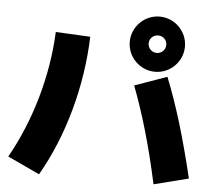

<svg xmlns="http://www.w3.org/2000/svg" viewBox="-56 -877 1051 961"><g transform="rotate(5 469.0 -396.5)"><path d="M750 22.5 923.8 -21.5C875 -225.6 828.1 -380.9 772.5 -519.5L610.4 -461.9C663.1 -323.2 708 -170.9 750 22.5ZM13.7 -52.7 174.8 22.5C292 -180.7 362.3 -436.5 370.1 -685.5L196.3 -694.3C186.5 -471.7 121.1 -243.2 13.7 -52.7ZM708 -539.1C784.2 -539.1 846.7 -601.6 846.7 -677.7C846.7 -753.9 784.2 -816.4 708 -816.4C631.8 -816.4 569.3 -753.9 569.3 -677.7C569.3 -601.6 631.8 -539.1 708 -539.1ZM708 -633.8C684.6 -633.8 664.1 -653.3 664.1 -677.7C664.1 -703.1 684.6 -721.7 708 -721.7C733.4 -721.7 752.9 -703.1 752.9 -677.7C752.9 -653.3 733.4 -633.8 708 -633.8Z"/></g></svg>

Font: Pretendard Black
Style: Regular
Weight: 900
Designer: Base glyphs from Inter by Rasmus Andersson; Hangeul glyphs from Noto Sans CJK(Source Han Sans) by Jang Soo-young and Kan
Foundry: Kil Hyung-jin
Version: Version 1.309;Glyphs 3.2 (3225)